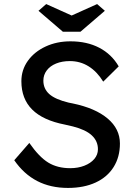

<svg xmlns="http://www.w3.org/2000/svg" viewBox="-20 -913 664 943"><path d="M50 -126 124 -211Q172 -142 217 -114.5Q262 -87 325 -87Q363 -87 394 -99Q425 -111 443 -132Q461 -153 461 -180Q461 -220 431 -248Q401 -276 338 -292L299 -301Q191 -322 138 -375Q85 -428 85 -514Q85 -570 117 -614.5Q149 -659 204 -684.5Q259 -710 326 -710Q407 -710 467.5 -678.5Q528 -647 563 -587L487 -512Q457 -561 415.5 -587Q374 -613 323 -613Q285 -613 255.5 -601Q226 -589 209.5 -567Q193 -545 193 -517Q193 -477 222 -451Q251 -425 317 -409L337 -405Q448 -382 508.5 -331Q569 -280 569 -208Q569 -142 538 -92.5Q507 -43 449.5 -16.5Q392 10 314 10Q228 10 162.5 -24Q97 -58 50 -126ZM169 -860 207 -893 347 -830H317L457 -893L495 -860L375 -757H289Z"/></svg>

Font: Easer Grotesk Variable
Style: Regular
Weight: 400
Designer: Boardeaser, Bonnie Shaver-Troup, Thomas Jockin
Foundry: Lexend
Version: Version 1.001;Glyphs 3.1.2 (3151)